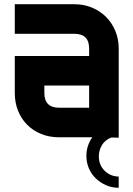

<svg xmlns="http://www.w3.org/2000/svg" viewBox="-20 -650 632 909"><path d="M448 91Q448 131 475 158Q502 185 542 186V239Q510 239 482.5 227Q455 215 434 195Q413 175 401 147.5Q389 120 389 88Q389 40 417 0H260Q214 0 175.5 -15.5Q137 -31 109 -59Q81 -87 65.5 -125.5Q50 -164 50 -210V-385H402V-420Q402 -490 332 -490H50V-630H332Q377 -630 415.5 -614Q454 -598 482 -570Q510 -542 526 -503.5Q542 -465 542 -420V2L507 1Q478 12 463 36.5Q448 61 448 91ZM402 -245H190V-210Q190 -140 260 -140H402Z"/></svg>

Font: CAT North
Style: Regular
Weight: 400
Designer: Peter Wiegel
Foundry: Peter Wiegel
Version: Version 1.000